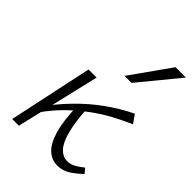

<svg xmlns="http://www.w3.org/2000/svg" viewBox="-211 -796 891 891"><g transform="rotate(45 234.5 -350.5)"><path d="M99 -107 77 -120Q127 -191 181.5 -247Q236 -303 296 -346Q356 -389 420 -420L449 -379Q405 -360 359 -335.5Q313 -311 267.5 -277.5Q222 -244 179 -202Q136 -160 99 -107ZM35 0 123 -413H176L79 0ZM336 5Q298 5 270 -21Q242 -47 225.5 -103Q209 -159 206 -250L246 -288Q251 -198 265.5 -143.5Q280 -89 302.5 -65.5Q325 -42 354 -42Q371 -42 386.5 -49Q402 -56 414 -65Q426 -74 434 -80L453 -57Q426 -31 398 -13Q370 5 336 5ZM262 -510 401 -706H469L308 -510Z"/></g></svg>

Font: Ysabeau Office Light
Style: Italic
Weight: 300
Italic angle: -12°
Designer: Christian Thalmann (Catharsis Fonts)
Version: Version 2.001;gftools[0.9.30]; featfreeze: tnum,lnum,ss02